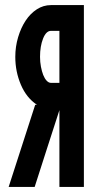

<svg xmlns="http://www.w3.org/2000/svg" viewBox="-20 -735 374 753"><path d="M213 -410V-614H180Q161 -614 149 -584Q137 -554 137 -512Q137 -492 140.5 -473.5Q144 -455 149.5 -441Q155 -427 163 -418.5Q171 -410 180 -410ZM14 -2 118 -324H125Q84 -351 62 -402.5Q40 -454 40 -512Q40 -552 51 -589Q62 -626 80.5 -654Q99 -682 124.5 -698.5Q150 -715 180 -715H309V-2H213V-303Q189 -228 164 -151.5Q139 -75 116 -2Z"/></svg>

Font: Fundamental  Brigade Condensed
Style: Regular
Weight: 400
Width: 3
Designer: Peter Wiegel, original typeface by Carl Albert Fahrenwaldt 1901
Foundry: Peter Wiegel
Version: Version 0.000 2012 initial release